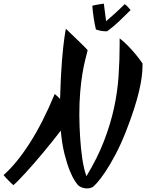

<svg xmlns="http://www.w3.org/2000/svg" viewBox="-140 -966 823 1067"><path d="M651.9 -597.2Q651.9 -571.8 647.5 -537.4Q643.1 -502.9 632.6 -458.3Q622.1 -413.6 604.2 -358.4Q586.4 -303.2 560.1 -235.8Q531.2 -162.6 501.2 -106.2Q471.2 -49.8 445.1 -10.7Q418.9 28.3 399.4 49.8Q379.9 71.3 372.1 75.2Q359.4 81.1 344.2 81.1Q331.5 81.1 318.4 77.1Q305.2 73.2 295.9 64.9Q290 60.1 276.6 40Q263.2 20 248 -16.8Q232.9 -53.7 218.8 -108.9Q204.6 -164.1 197.8 -240.2Q176.8 -212.9 151.9 -181.6Q127 -150.4 101.1 -119.4Q75.2 -88.4 49.6 -58.8Q23.9 -29.3 1.5 -4.9Q-21 19.5 -38.6 37.4Q-56.2 55.2 -65.9 63Q-71.3 58.1 -78.4 51.3Q-85.4 44.4 -93 36.9Q-100.6 29.3 -107.7 21.5Q-114.7 13.7 -120.1 6.8Q-48.8 -55.7 24.4 -169.4Q97.7 -283.2 164.1 -443.8Q172.4 -437 179.7 -430.2Q187 -423.3 193.8 -416.5Q195.8 -484.9 198.5 -538.1Q201.2 -591.3 204.6 -632.1Q208 -672.9 211.2 -702.1Q214.4 -731.4 217.3 -752Q220.2 -772.5 222.4 -785.4Q224.6 -798.3 226.1 -806.2Q231 -801.8 240.7 -792.2Q250.5 -782.7 262.7 -771Q274.9 -759.3 288.3 -746.3Q301.8 -733.4 313.7 -721.7Q325.7 -710 334.7 -700.7Q343.8 -691.4 347.2 -687Q340.8 -662.6 332.8 -630.1Q324.7 -597.7 317.6 -554Q310.5 -510.3 305.7 -454.1Q300.8 -397.9 300.8 -326.2Q301.3 -259.3 305.7 -196.8Q307.6 -169.9 310.3 -141.4Q313 -112.8 317.1 -85.2Q321.3 -57.6 327.1 -32.2Q333 -6.8 340.3 13.2Q401.4 -87.4 437.7 -181.6Q474.1 -275.9 493.7 -366.2Q513.2 -456.5 519 -544.2Q524.9 -631.8 524.9 -719.2V-752.9Q550.3 -733.4 573.2 -709.5Q596.2 -685.5 613.8 -664.1Q634.3 -639.2 651.9 -613.8ZM373 -934.1Q377.9 -935.5 386 -937.3Q394 -939 402.8 -940.4Q411.6 -941.9 420.7 -943.4Q429.7 -944.8 437 -945.8L449.7 -848.1Q477.5 -872.1 501.7 -894Q525.9 -916 552.7 -942.9Q562.5 -937 570.1 -928Q577.6 -918.9 585.9 -910.2Q552.7 -877 520.8 -846.7Q488.8 -816.4 455.1 -792Q436.5 -792 422.4 -794.4Q408.2 -796.9 393.1 -802.2Q390.1 -814 386.7 -831.1Q383.3 -848.1 380.6 -866.9Q377.9 -885.7 375.7 -903.6Q373.5 -921.4 373 -934.1Z"/></svg>

Font: Yesteryear
Style: Regular
Weight: 400
Designer: Astigmatic (AOETI)
Foundry: Astigmatic (AOETI)
Version: Version 1.000